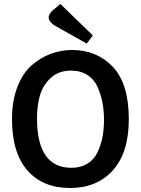

<svg xmlns="http://www.w3.org/2000/svg" viewBox="-20 -927 704 960"><path d="M624 -331Q624 -164 544.5 -75.5Q465 13 330 13Q194 13 117 -75Q40 -163 40 -331Q40 -423 67 -492.5Q94 -562 138.5 -600.5Q183 -639 234 -658Q285 -677 341 -677Q464 -677 544 -593Q624 -509 624 -331ZM165 -336Q165 -88 337 -88Q383 -88 416 -108Q449 -128 466.5 -163.5Q484 -199 492 -239.5Q500 -280 500 -328Q500 -372 493 -410.5Q486 -449 469.5 -488.5Q453 -528 418.5 -551Q384 -574 335 -574Q274 -574 234.5 -538Q195 -502 180 -451Q165 -400 165 -336ZM282 -907 444 -750 414 -709 259 -796Q230 -812 224.5 -832Q219 -852 242 -874Z"/></svg>

Font: Bree Serif
Style: Regular
Weight: 400
Designer: Veronika Burian, Jos Scaglione
Foundry: TypeTogether
Version: Version 1.001